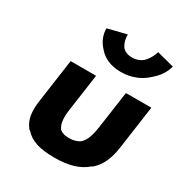

<svg xmlns="http://www.w3.org/2000/svg" viewBox="-187 -932 1035 1092"><g transform="rotate(30 330.5 -386.0)"><path d="M91 -216C80 -141 89 -89 118 -52L119 -54L118 -51L121 -48L127 -42H128L130 -41C167 2 228 22 323 22C418 22 485 2 534 -41L536 -42H537L545 -48L547 -50L548 -54L547 -50C587 -87 610 -140 621 -216L661 -499L660 -500H495L494 -499L460 -259C452 -204 441 -166 416 -140L414 -138C395 -123 371 -116 342 -116C313 -116 292 -122 276 -138V-140C259 -166 256 -204 264 -259L298 -499L297 -500H132L131 -499ZM495 -720 494 -718C477 -703 452 -692 422 -692C393 -692 372 -702 358 -718L357 -720C338 -747 337 -780 337 -794L216 -764L214 -763C214 -725 228 -689 252 -660L259 -652C291 -613 340 -589 408 -589C476 -589 533 -613 575 -652L583 -659C615 -687 638 -720 650 -763L648 -764L537 -793C533 -782 523 -748 495 -720ZM119 -49H118L119 -57V-56ZM122 -53H121ZM545 -53H544ZM548 -49H547L548 -55Z"/></g></svg>

Font: Hussar Woodtype
Style: SeBdObl
Weight: 900
Foundry: Cannot Into Space Fonts
Version: Version 1.07